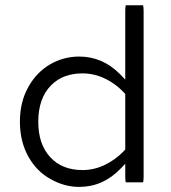

<svg xmlns="http://www.w3.org/2000/svg" viewBox="-20 -715 656 735"><path d="M295.9 -64Q217.3 -64 171.9 -113.8Q126.5 -163.1 126.5 -249Q126.5 -339.4 176.3 -389.2Q221.2 -434.1 295.9 -434.1Q360.4 -434.1 418.9 -392.1Q439 -377.4 456.5 -358.4L459.5 -355.5V-142.6Q453.6 -136.2 450.7 -133.3Q420.4 -103 382.8 -84.5Q341.3 -64 295.9 -64ZM461.4 -694.8Q459.5 -688.5 459.5 -672.9V-410.2Q439.9 -430.7 438 -432.6Q371.6 -498.5 283.2 -498.5Q223.6 -498.5 172.1 -468.8Q120.6 -439 88.9 -382.8Q56.2 -325.2 56.2 -249.8Q56.2 -174.3 87.9 -116.7Q119.6 -59.1 173.8 -29.3Q226.6 0.5 283.2 0.5Q374.5 0.5 441.9 -69.8L459.5 -87.9V-39.1Q459.5 -24.9 461.4 -17.1H527.8Q529.8 -23.4 529.8 -39.1V-672.9Q529.8 -687 527.8 -694.8Z"/></svg>

Font: YuPearl-ExtraLight
Style: ExtraLight
Weight: 200
Designer: Max Yao
Foundry: Max-Everyday
Version: Version 1.011; ttfautohint (v1.8.3)